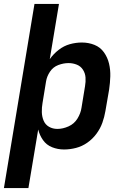

<svg xmlns="http://www.w3.org/2000/svg" viewBox="-45 -755 641 980"><path d="M-25 205H100L150 -94Q157 -65 174.5 -40Q192 -15 221 -3.5Q250 8 282 8Q312 8 343 0Q374 -8 401 -27Q428 -46 447.5 -72.5Q467 -99 477.5 -128.5Q488 -158 493 -188L512 -298Q517 -332 518 -365.5Q519 -399 511.5 -430.5Q504 -462 485.5 -488Q467 -514 437 -526Q407 -538 373 -538Q342 -538 311.5 -529.5Q281 -521 254.5 -500.5Q228 -480 209 -453L256 -735H131ZM248 -97Q224 -97 205 -108Q186 -119 177.5 -139.5Q169 -160 168.5 -183Q168 -206 172 -229L190 -339Q194 -365 210 -389Q226 -413 252.5 -423Q279 -433 305 -433Q327 -433 347 -425Q367 -417 378.5 -399Q390 -381 391.5 -359.5Q393 -338 389 -315L371 -205Q367 -177 350.5 -150Q334 -123 305 -110Q276 -97 248 -97Z"/></svg>

Font: Iosevka Sparkle Oblique
Style: Bold
Weight: 700
Italic angle: -9°
Designer: Belleve Invis
Foundry: Belleve Invis
Version: Version 4.5.0; ttfautohint (v1.8.3)